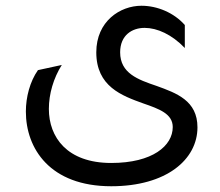

<svg xmlns="http://www.w3.org/2000/svg" viewBox="-20 -458 767 668"><path d="M623 -291V-371C585 -414 527 -438 472 -438C398 -438 315 -384 315 -276C315 -157 404 -125 479 -98C534 -79 581 -62 581 -16C581 49 511 109 367 109C213 109 150 19 150 -79C150 -131 166 -186 195 -232L112 -214C84 -174 70 -120 70 -70C70 59 154 190 367 190C559 190 667 97 667 -15C667 -108 594 -134 525 -159C460 -181 398 -203 398 -276C398 -336 440 -361 483 -361C527 -361 578 -338 623 -291Z"/></svg>

Font: Tajawal Medium
Style: Regular
Weight: 500
Designer: Boutros Fonts
Foundry: Created by Boutros International 2017
Version: Version 1.700